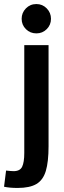

<svg xmlns="http://www.w3.org/2000/svg" viewBox="-68 -723 315 949"><path d="M112 -558Q81 -558 60 -579Q39 -600 39 -630Q39 -660 60 -681.5Q81 -703 112 -703Q142 -703 163 -681.5Q184 -660 184 -630Q184 -600 163 -579Q142 -558 112 -558ZM172 -500V0Q172 77 158.5 122Q145 167 112 186.5Q79 206 19 206Q-20 206 -48 200L-38 120Q-27 121 -18.5 122Q-10 123 -1 123Q31 123 41.5 101Q52 79 52 33V-500Z"/></svg>

Font: Epunda Sans SemiBold
Style: Regular
Weight: 600
Designer: Simon Atzbach
Foundry: typofactur
Version: Version 2.204; ttfautohint (v1.8.4.7-5d5b)